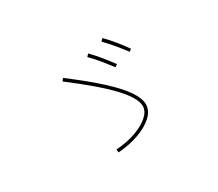

<svg xmlns="http://www.w3.org/2000/svg" viewBox="-110 -935 1220 1073"><g transform="rotate(-30 500.0 -398.5)"><path d="M388 -99 386 -119Q457 -124 513 -144Q569 -164 602 -193.5Q635 -223 635 -256Q635 -308 558 -390.5Q481 -473 315 -599L327 -615Q441 -529 513.5 -462.5Q586 -396 620.5 -345.5Q655 -295 655 -256Q655 -216 619.5 -182.5Q584 -149 524 -127Q464 -105 388 -99ZM611 -520Q586 -553 559.5 -585.5Q533 -618 503 -648L517 -663Q548 -632 575 -598.5Q602 -565 627 -531ZM723 -555Q698 -588 671.5 -620Q645 -652 615 -683L629 -698Q660 -667 687 -633.5Q714 -600 738 -566Z"/></g></svg>

Font: Murecho Thin
Style: Regular
Weight: 100
Designer: Neil Summerour
Foundry: Positype
Version: Version 1.010